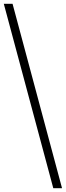

<svg xmlns="http://www.w3.org/2000/svg" viewBox="-20 -854 346 1009"><path d="M306 135H260L0 -834H46Z"/></svg>

Font: Baskervville
Style: Regular
Weight: 400
Designer: Alexis Faudot, Rémi Forte, Morgane Pierson, Rafael Ribas, Tanguy Vanlaeys, Rosalie Wagner, Thomas Huot-Marchand
Foundry: ANRT
Version: Version 1.100